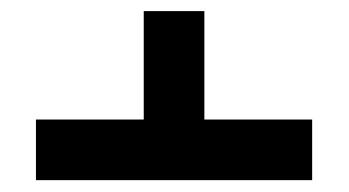

<svg xmlns="http://www.w3.org/2000/svg" viewBox="-20 -645 612 337"><path d="M338.7 -435.2H527.9V-328.8H43.1V-435.2H232.3V-625.5H338.7Z"/></svg>

Font: Noto Sans Hebrew
Style: Regular
Weight: 400
Designer: Monotype Design Team
Foundry: Monotype Imaging Inc.
Version: Version 2.003;January 10, 2023;FontCreator 14.0.0.2877 64-bi